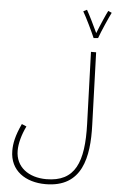

<svg xmlns="http://www.w3.org/2000/svg" viewBox="-74 -1056 815 1335"><g transform="rotate(5 333.0 -389.0)"><path d="M541 -811 572 -814C587 -858 637 -970 651 -997L626 -1008C616 -990 577 -902 556 -847C535 -893 493 -978 478 -1003L453 -990C478 -948 523 -853 541 -811ZM46 18C46 158 157 230 296 230C552 230 592 16 584 -208L567 -714H531L548 -212C557 54 500 195 298 195C175 195 83 129 83 14C83 -35 99 -96 129 -158L96 -172C56 -86 46 -32 46 18Z"/></g></svg>

Font: Noto Sans Arabic ExtLt
Style: Regular
Weight: 200
Designer: Monotype Design Team, Nadine Chahine, Nizar Qandah and Khaled Hosny
Foundry: Monotype Imaging Inc.
Version: Version 2.012